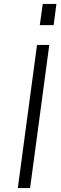

<svg xmlns="http://www.w3.org/2000/svg" viewBox="-20 -950 310 970"><path d="M265 -930H196L181 -823H251ZM167 -723 70 0H132L229 -723Z"/></svg>

Font: United Sans ExtraLight
Style: Italic
Weight: 200
Italic angle: -8°
Designer: Pablo Impallari, Rodrigo Fuenzalida (Modified by Dan O. Williams)
Version: Version 1.000;PS 001.000;hotconv 1.0.88;makeotf.lib2.5.64775